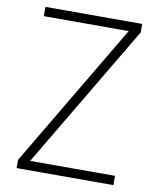

<svg xmlns="http://www.w3.org/2000/svg" viewBox="-88 -869 776 938"><g transform="rotate(10 300.0 -400.0)"><path d="M59 0V-41L482 -754H61V-800H541V-758L118 -46H539V0Z"/></g></svg>

Font: Victor Mono Thin
Style: Regular
Weight: 100
Monospace: yes
Designer: Rune Bjørnerås
Version: Version 1.561;gftools[0.9.30]